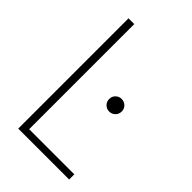

<svg xmlns="http://www.w3.org/2000/svg" viewBox="-221 -823 908 908"><g transform="rotate(45 233.0 -369.0)"><path d="M82 0V-737.5H120.5V-13.5L103 -34.5H422.5V0ZM329 -361Q311.5 -361 299.2 -373.2Q287 -385.5 287 -403Q287 -421 299.2 -433Q311.5 -445 329 -445Q346.5 -445 358.8 -433Q371 -421 371 -403Q371 -385.5 358.8 -373.2Q346.5 -361 329 -361Z"/></g></svg>

Font: Epilogue ExtraLight
Style: Regular
Weight: 250
Designer: Tyler Finck
Foundry: Etcetera Type Co
Version: Version 2.112